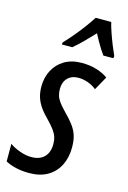

<svg xmlns="http://www.w3.org/2000/svg" viewBox="-129 -823 594 891"><g transform="rotate(15 168.0 -378.0)"><path d="M104 9.8Q66.9 9.8 37.4 2.4Q7.8 -4.9 -10.3 -15.6V-100.1Q9.3 -85.4 38.8 -75Q68.4 -64.5 94.7 -64.5Q121.1 -64.5 139.6 -74.2Q158.2 -84 168.2 -102.8Q178.2 -121.6 178.2 -148.4Q178.2 -167 173.6 -182.1Q168.9 -197.3 156.7 -214.1Q144.5 -231 122.1 -253.9Q99.6 -275.9 84.7 -297.4Q69.8 -318.8 62.5 -342Q55.2 -365.2 55.2 -393.1Q55.2 -436.5 73.5 -471.4Q91.8 -506.3 126.2 -526.9Q160.6 -547.4 209.5 -547.4Q248.5 -547.4 280.8 -537.4Q313 -527.3 335.4 -511.2L298.8 -445.3Q280.3 -460.4 257.3 -468.5Q234.4 -476.6 211.9 -476.6Q179.2 -476.6 160.2 -457Q141.1 -437.5 141.1 -404.8Q141.1 -387.7 145.3 -373.3Q149.4 -358.9 160.4 -343.8Q171.4 -328.6 191.4 -308.1Q217.3 -282.2 233.6 -260.7Q250 -239.3 258.1 -215.1Q266.1 -190.9 266.1 -156.7Q266.1 -107.4 247.1 -69.8Q228 -32.2 191.9 -11.2Q155.8 9.8 104 9.8ZM96.2 -606 98.1 -616.2Q120.6 -640.1 141.8 -665.5Q163.1 -690.9 182.1 -716.6Q201.2 -742.2 216.3 -766.1H291Q294.9 -748 304.7 -719.5Q314.5 -690.9 325.9 -662.6Q337.4 -634.3 345.7 -616.2L343.8 -606H295.9Q287.1 -618.2 277.8 -632.8Q268.6 -647.5 259.3 -663.8Q250 -680.2 240.7 -698.2Q214.8 -670.4 191.2 -647Q167.5 -623.5 146.5 -606Z"/></g></svg>

Font: Open Sans Condensed Medium
Style: Italic
Weight: 500
Width: 3
Italic angle: -12°
Designer: Monotype Design Team
Foundry: Monotype Imaging Inc.
Version: Version 3.000